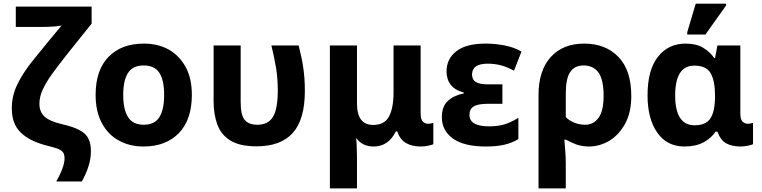

<svg xmlns="http://www.w3.org/2000/svg" viewBox="-20 -796 4193 1056"><path d="M289.1 202.1Q311 164.6 323.2 130.9Q335 98.6 335 76.2Q335 55.2 328.1 43.9Q320.8 32.2 300.8 23.4Q281.2 15.6 242.2 5.9Q142.1 -19 93.8 -67.4Q44.9 -114.7 44.9 -200.2Q44.9 -268.6 74.2 -329.1Q102.1 -388.2 150.4 -450.2Q164.1 -466.8 197.8 -508.8Q231.4 -550.8 251 -574.2L318.8 -655.8Q307.6 -653.3 285.2 -650.9Q271 -649.4 243.2 -648.4Q229 -647.9 209 -647.9H66.9V-759.8H483.9V-666L354 -503.9Q302.7 -439 268.1 -391.6Q232.9 -342.8 214.8 -302.7Q196.8 -263.7 196.8 -225.1Q196.8 -181.6 223.6 -156.2Q250.5 -129.4 321.8 -112.8Q384.3 -98.6 417.5 -80.1Q452.6 -62 465.8 -34.2Q480 -7.8 480 35.2Q480 78.1 466.8 118.2Q454.6 157.7 430.2 202.1Z M1035.2 -273.9Q1035.2 -138.2 963.9 -64Q892.1 9.8 769 9.8Q691.9 9.8 633.3 -23.4Q573.7 -55.7 540 -119.6Q505.9 -183.1 505.9 -273.9Q505.9 -410.6 577.1 -483.4Q647.5 -556.2 772 -556.2Q848.1 -556.2 908.2 -523.4Q966.8 -489.7 1001 -427.7Q1035.2 -365.2 1035.2 -273.9ZM657.7 -273.9Q657.7 -192.9 684.6 -151.4Q710.9 -109.9 771 -109.9Q830.1 -109.9 856.4 -151.4Q882.8 -193.4 882.8 -273.9Q882.8 -355.5 856.4 -395.5Q830.1 -436 770 -436Q710.9 -436 684.6 -395.5Q657.7 -355.5 657.7 -273.9Z M1390.6 8.8Q1297.9 8.8 1246.6 -23.4Q1195.8 -55.2 1175.3 -111.3Q1154.8 -167 1154.8 -238.8V-545.9H1303.7V-233.9Q1303.7 -163.1 1325.7 -136.7Q1347.7 -109.9 1395.5 -109.9Q1454.6 -109.9 1481 -152.8Q1507.8 -195.8 1507.8 -299.8Q1507.8 -361.3 1498.5 -422.4Q1487.3 -486.8 1472.7 -545.9H1622.6Q1640.6 -476.1 1647.9 -423.8Q1656.7 -366.2 1656.7 -295.9Q1656.7 -138.7 1590.3 -64.9Q1524.4 8.8 1390.6 8.8Z M1794.4 240.2V-545.9H1943.4V-227.1Q1943.4 -108.9 2032.2 -108.9Q2095.2 -108.9 2119.6 -155.3Q2144.5 -202.1 2144.5 -289.1V-545.9H2293.5V-172.9Q2293.5 -138.2 2306.2 -127Q2317.9 -115.2 2334.5 -115.2Q2342.3 -115.2 2350.1 -117.2Q2359.9 -119.1 2363.3 -120.1V-2.9Q2356.4 1 2335 5.4Q2314 9.8 2296.4 9.8Q2246.1 9.8 2213.9 -8.8Q2181.6 -25.9 2164.6 -73.2H2157.2Q2116.2 9.8 2035.2 9.8Q1974.1 9.8 1941.4 -34.2H1938.5Q1940.4 -24.9 1941.4 -2.9Q1941.9 19 1942.9 42.5Q1943.4 58.1 1943.4 84V240.2Z M2651.9 9.8Q2532.2 9.8 2470.7 -34.2Q2410.2 -78.6 2410.2 -150.9Q2410.2 -210.9 2443.4 -241.2Q2476.6 -271.5 2530.8 -282.2V-287.1Q2482.4 -299.8 2459.5 -329.1Q2436 -359.4 2436 -402.8Q2436 -472.2 2489.3 -513.7Q2542 -556.2 2651.9 -556.2Q2703.1 -556.2 2756.8 -545.9Q2810.1 -535.2 2848.1 -512.2L2807.1 -407.2Q2765.1 -429.7 2732.4 -437.5Q2698.2 -445.8 2663.1 -445.8Q2619.1 -445.8 2597.2 -430.7Q2576.2 -414.6 2576.2 -386.2Q2576.2 -357.4 2597.7 -344.7Q2619.1 -332 2662.1 -332H2743.2V-225.1H2663.1Q2607.9 -225.1 2585 -210.4Q2562 -195.8 2562 -164.1Q2562 -101.1 2669.9 -101.1Q2715.8 -101.1 2752.4 -111.3Q2789.6 -122.6 2831.1 -147.9V-30.8Q2795.4 -9.8 2753.9 0Q2711.9 9.8 2651.9 9.8Z M2941.9 240.2V-273.9Q2941.9 -407.7 3008.8 -481.9Q3075.7 -556.2 3192.9 -556.2Q3311 -556.2 3381.8 -482.4Q3452.1 -409.2 3452.1 -268.1Q3452.1 -177.2 3418 -115.2Q3383.8 -53.7 3331.1 -21.5Q3276.9 9.8 3219.7 9.8Q3183.1 9.8 3150.9 -1Q3118.2 -13.7 3092.8 -27.8H3084Q3085 -18.6 3088.9 33.2Q3091.8 70.3 3091.8 103V240.2ZM3198.7 -109.9Q3243.7 -109.9 3271.5 -147.5Q3299.8 -184.6 3299.8 -268.1Q3299.8 -357.9 3271.5 -397.5Q3242.2 -436 3189.9 -436Q3139.6 -436 3116.2 -399.9Q3091.8 -364.7 3091.8 -280.8V-151.9Q3112.8 -130.9 3141.6 -120.1Q3169.4 -109.9 3198.7 -109.9Z M3745.6 9.8Q3647.9 9.8 3595.2 -66.4Q3541.5 -142.6 3541.5 -271Q3541.5 -411.6 3598.6 -483.4Q3655.3 -556.2 3750.5 -556.2Q3809.1 -556.2 3846.7 -533.7Q3884.8 -511.2 3908.7 -476.1H3912.6L3925.8 -545.9H4051.8V-172.9Q4051.8 -139.2 4064 -127Q4077.1 -115.2 4092.8 -115.2Q4100.6 -115.2 4108.9 -117.2Q4116.7 -119.1 4121.6 -120.1V-2.9Q4114.7 1 4093.3 5.4Q4071.8 9.8 4054.7 9.8Q4005.4 9.8 3973.6 -7.8Q3942.4 -25.9 3925.8 -71.8H3915.5Q3894 -38.1 3850.6 -13.7Q3807.1 9.8 3745.6 9.8ZM3800.8 -106.9Q3862.8 -106.9 3887.7 -145.5Q3912.6 -184.1 3912.6 -266.1V-272Q3912.6 -351.6 3888.2 -393.6Q3864.3 -435.1 3798.3 -435.1Q3693.4 -435.1 3693.4 -270Q3693.8 -106.9 3800.8 -106.9ZM3759.8 -606V-619.1L3806.6 -775.9H3973.6V-766.1L3859.9 -606Z"/></svg>

Font: Droid Sans Thai
Style: Bold
Weight: 700
Designer: Steve Matteson
Foundry: Ascender Corporation
Version: Version 1.00